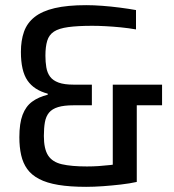

<svg xmlns="http://www.w3.org/2000/svg" viewBox="-20 -716 674 744"><path d="M314 8Q251 8 206 0.5Q161 -7 131.5 -22.5Q102 -38 85.5 -61Q69 -84 62 -115Q55 -146 55 -184Q55 -238 67.5 -271Q80 -304 104.5 -322Q129 -340 165 -349V-353Q112 -367 86.5 -404Q61 -441 61 -515Q61 -559 73 -593Q85 -627 114 -650Q143 -673 192 -684.5Q241 -696 314 -696Q342 -696 376 -693.5Q410 -691 444.5 -686.5Q479 -682 507 -677V-602Q479 -607 448.5 -610Q418 -613 389.5 -614.5Q361 -616 338 -616Q281 -616 244.5 -611Q208 -606 189 -593.5Q170 -581 163 -558Q156 -535 156 -500Q156 -476 159.5 -455Q163 -434 174 -419Q185 -404 207 -396Q229 -388 265 -388H336V-308H265Q228 -308 205 -301Q182 -294 170 -279.5Q158 -265 154 -242.5Q150 -220 150 -189Q150 -139 166.5 -113.5Q183 -88 220 -79.5Q257 -71 317 -71Q340 -71 362.5 -72.5Q385 -74 407 -76.5Q429 -79 450 -83L417 -30V-388H608V-308H510V-11Q483 -5 448.5 -1Q414 3 379 5.5Q344 8 314 8Z"/></svg>

Font: Saira SemiCondensed Medium
Style: Regular
Weight: 500
Width: 4
Designer: Hector Gatti with collaboration of the Omnibus-Type team
Foundry: Omnibus-Type
Version: Version 1.101